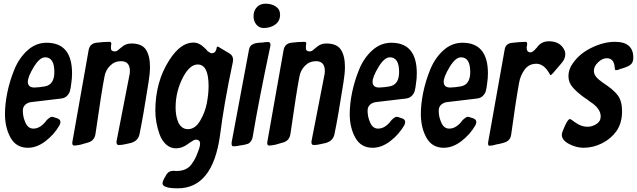

<svg xmlns="http://www.w3.org/2000/svg" viewBox="-20 -794 3457 1042"><path d="M131 8Q68 8 37.5 -46.5Q7 -101 7 -175Q7 -230 20 -293Q33 -356 58.5 -418Q84 -480 129.5 -521Q175 -562 233 -562Q371 -562 371 -396Q371 -368 367 -343Q364 -317 360 -301.5Q356 -286 343.5 -273.5Q331 -261 310 -259L150 -240Q131 -238 117.5 -226Q104 -214 104 -194Q104 -162 115 -136Q129 -96 161 -96Q201 -96 235 -144H236L242 -150Q243 -150 243 -151H244Q254 -160 262 -160Q267 -160 269 -159L278 -156Q280 -156 284 -154Q292 -152 297 -149Q308 -143 308 -131Q308 -126 303 -114Q274 -64 227 -28Q180 8 131 8ZM131 -350Q131 -319 167 -319Q177 -319 195 -321L223 -325Q275 -334 275 -403Q275 -483 225 -483Q195 -483 163 -430Q131 -377 131 -350Z M383 -4Q372 -4 372 -19L373 -23V-25L461 -522Q467 -557 502 -562Q542 -567 575 -567Q584 -567 584 -557Q584 -550 583 -548V-546L582 -544V-542Q582 -532 582.5 -527.5Q583 -523 588 -519Q593 -515 602 -515Q614 -515 623 -524Q624 -525 630 -530Q636 -535 640 -538Q662 -558 693 -558Q750 -558 772 -524.5Q794 -491 794 -431Q794 -395 786 -347Q757 -161 737 -65Q728 -23 676 -15L658 -11Q642 -7 624 -7Q612 -7 612 -24L613 -28V-30Q619 -65 681 -379Q685 -394 685 -408Q685 -462 637 -462Q602 -462 577.5 -437.5Q553 -413 547 -378Q532 -303 498 -66Q492 -29 456 -20Q451 -19 438.5 -15Q426 -11 418 -9Q393 -4 383 -4Z M1157 -539Q1159 -541 1160 -541Q1164 -541 1165 -540Q1176 -534 1197 -521Q1218 -508 1227 -503Q1245 -492 1245 -468Q1245 -464 1243 -454Q1196 -234 1174 -59Q1134 228 945 228Q862 228 862 201Q862 188 879 161Q883 152 889 146Q899 133 924 133L936 134Q965 134 985.5 125Q1006 116 1020.5 96Q1035 76 1042.5 59.5Q1050 43 1061 12L1064 0Q1066 -10 1066 -13Q1066 -36 1044 -36Q1033 -36 1022 -27Q1009 -20 998 -11Q967 11 935 11Q905 11 882 -9.5Q859 -30 847 -62.5Q835 -95 829 -128Q823 -161 823 -193Q823 -350 899 -468Q960 -563 1029 -563Q1061 -563 1088 -536Q1101 -525 1107 -516Q1122 -505 1129 -505Q1147 -505 1153 -523L1155 -530V-532L1156 -535Q1156 -536 1157 -538ZM1000 -93Q1039 -93 1066 -138.5Q1093 -184 1102.5 -234Q1112 -284 1112 -327Q1112 -444 1053 -444Q1011 -444 975 -378Q933 -299 933 -211Q933 -192 935.5 -174Q938 -156 945 -136.5Q952 -117 966 -105Q980 -93 1000 -93Z M1411 -642Q1387 -642 1371.5 -660.5Q1356 -679 1356 -706Q1356 -736 1374 -755Q1392 -774 1421 -774Q1454 -774 1477 -758.5Q1500 -743 1500 -714Q1500 -680 1474 -661Q1448 -642 1411 -642ZM1247 0Q1237 0 1237 -13V-21L1331 -523Q1335 -548 1355 -555Q1364 -560 1377 -561Q1381 -562 1390 -562.5Q1399 -563 1403 -563Q1418 -566 1435 -566Q1448 -566 1448 -550L1447 -545V-543Q1384 -247 1351 -49Q1346 -25 1327 -14Q1307 -7 1279 -4Q1264 0 1247 0Z M1441 -4Q1430 -4 1430 -19L1431 -23V-25L1519 -522Q1525 -557 1560 -562Q1600 -567 1633 -567Q1642 -567 1642 -557Q1642 -550 1641 -548V-546L1640 -544V-542Q1640 -532 1640.5 -527.5Q1641 -523 1646 -519Q1651 -515 1660 -515Q1672 -515 1681 -524Q1682 -525 1688 -530Q1694 -535 1698 -538Q1720 -558 1751 -558Q1808 -558 1830 -524.5Q1852 -491 1852 -431Q1852 -395 1844 -347Q1815 -161 1795 -65Q1786 -23 1734 -15L1716 -11Q1700 -7 1682 -7Q1670 -7 1670 -24L1671 -28V-30Q1677 -65 1739 -379Q1743 -394 1743 -408Q1743 -462 1695 -462Q1660 -462 1635.5 -437.5Q1611 -413 1605 -378Q1590 -303 1556 -66Q1550 -29 1514 -20Q1509 -19 1496.5 -15Q1484 -11 1476 -9Q1451 -4 1441 -4Z M2002 8Q1939 8 1908.5 -46.5Q1878 -101 1878 -175Q1878 -230 1891 -293Q1904 -356 1929.5 -418Q1955 -480 2000.5 -521Q2046 -562 2104 -562Q2242 -562 2242 -396Q2242 -368 2238 -343Q2235 -317 2231 -301.5Q2227 -286 2214.5 -273.5Q2202 -261 2181 -259L2021 -240Q2002 -238 1988.5 -226Q1975 -214 1975 -194Q1975 -162 1986 -136Q2000 -96 2032 -96Q2072 -96 2106 -144H2107L2113 -150Q2114 -150 2114 -151H2115Q2125 -160 2133 -160Q2138 -160 2140 -159L2149 -156Q2151 -156 2155 -154Q2163 -152 2168 -149Q2179 -143 2179 -131Q2179 -126 2174 -114Q2145 -64 2098 -28Q2051 8 2002 8ZM2002 -350Q2002 -319 2038 -319Q2048 -319 2066 -321L2094 -325Q2146 -334 2146 -403Q2146 -483 2096 -483Q2066 -483 2034 -430Q2002 -377 2002 -350Z M2388 8Q2325 8 2294.5 -46.5Q2264 -101 2264 -175Q2264 -230 2277 -293Q2290 -356 2315.5 -418Q2341 -480 2386.5 -521Q2432 -562 2490 -562Q2628 -562 2628 -396Q2628 -368 2624 -343Q2621 -317 2617 -301.5Q2613 -286 2600.5 -273.5Q2588 -261 2567 -259L2407 -240Q2388 -238 2374.5 -226Q2361 -214 2361 -194Q2361 -162 2372 -136Q2386 -96 2418 -96Q2458 -96 2492 -144H2493L2499 -150Q2500 -150 2500 -151H2501Q2511 -160 2519 -160Q2524 -160 2526 -159L2535 -156Q2537 -156 2541 -154Q2549 -152 2554 -149Q2565 -143 2565 -131Q2565 -126 2560 -114Q2531 -64 2484 -28Q2437 8 2388 8ZM2388 -350Q2388 -319 2424 -319Q2434 -319 2452 -321L2480 -325Q2532 -334 2532 -403Q2532 -483 2482 -483Q2452 -483 2420 -430Q2388 -377 2388 -350Z M2968 -386Q2967 -387 2965 -389L2964 -391Q2933 -448 2891 -448Q2851 -448 2827.5 -416.5Q2804 -385 2797 -344Q2778 -239 2754 -62Q2750 -35 2727 -24Q2711 -18 2702 -16L2685 -12Q2680 -12 2674 -10L2654 -5Q2638 -3 2636 -3Q2629 -3 2629 -14V-21L2719 -526Q2724 -556 2755 -561L2793 -565Q2819 -567 2832 -567Q2841 -567 2841 -556Q2841 -548 2840 -545L2838 -538Q2838 -510 2858 -510Q2867 -510 2871 -514L2881 -522Q2886 -527 2888 -530L2893 -535Q2916 -570 2959 -570Q3025 -570 3046 -515Q3048 -505 3048 -501Q3048 -475 3028 -452L2982 -398Q2979 -394 2972 -388L2970 -387L2969 -386Z M3073 -148Q3074 -147 3076 -147L3083 -143Q3092 -137 3104 -128Q3136 -106 3168 -106Q3193 -106 3216.5 -120.5Q3240 -135 3240 -162Q3240 -206 3181 -243Q3167 -255 3149 -266Q3108 -296 3086.5 -322Q3065 -348 3065 -381Q3065 -419 3090 -452Q3125 -503 3190.5 -535Q3256 -567 3318 -567Q3417 -567 3417 -481Q3417 -453 3399.5 -441Q3382 -429 3344 -419Q3334 -413 3320 -413L3319 -414V-416L3317 -418V-423Q3317 -425 3316 -426V-429L3315 -435V-438Q3308 -478 3273 -478Q3249 -478 3226 -456Q3203 -434 3203 -410Q3203 -384 3230 -362Q3234 -358 3243.5 -351.5Q3253 -345 3255 -343Q3309 -308 3332.5 -277Q3356 -246 3356 -190Q3356 -127 3326 -83Q3296 -41 3247.5 -16.5Q3199 8 3147 8Q3108 8 3068.5 -12.5Q3029 -33 3029 -63Q3029 -75 3046 -111.5Q3063 -148 3073 -148Z"/></svg>

Font: Bangerz Fix
Style: Regular
Weight: 400
Designer: vernon adams
Foundry: Vernon Adams
Version: Version 2.10;December 28, 2023;FontCreator 13.0.0.2683 64-bi